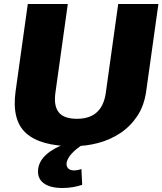

<svg xmlns="http://www.w3.org/2000/svg" viewBox="-20 -720 812 960"><path d="M346 11Q183 11 110.5 -54Q38 -119 58 -264L119 -700H319L257 -256Q248 -190 274 -158Q300 -126 365 -126Q491 -126 509 -256L571 -700H772L711 -264Q701 -192 666.5 -140Q632 -88 581.5 -54.5Q531 -21 470.5 -5Q410 11 346 11ZM293 220Q229 220 197 195Q165 170 171 124Q176 84 213.5 51Q251 18 314 -3L395 2Q358 26 337.5 49Q317 72 313 94Q311 112 321 122Q331 132 349 132Q369 132 387 125L391 204Q371 211 345.5 215.5Q320 220 293 220Z"/></svg>

Font: Pathway Extreme 28pt ExtraBold
Style: Italic
Weight: 800
Italic angle: -8°
Designer: Eduardo Rodriguez Tunni
Foundry: Eduardo Rodriguez Tunni
Version: Version 1.001;gftools[0.9.26]